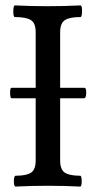

<svg xmlns="http://www.w3.org/2000/svg" viewBox="-20 -686 353 709"><path d="M38.1 2.9Q31.2 2.9 31.2 -17.1Q31.2 -37.1 38.1 -37.1Q78.1 -37.1 95 -48.6Q111.8 -60.1 111.8 -94.2V-323.2H22.9Q17.6 -323.2 17.3 -342.5Q17.1 -361.8 22.9 -361.8H111.8V-566.9Q111.8 -600.6 94.2 -611.8Q76.7 -623 35.2 -623Q28.8 -623 29.1 -644.5Q29.3 -666 35.2 -666Q96.7 -663.1 155.8 -663.1Q216.8 -663.1 276.9 -666Q283.2 -666 283 -644.5Q282.7 -623 276.9 -623Q236.8 -623 219.5 -611.6Q202.1 -600.1 202.1 -566.9V-361.8H292Q296.4 -361.8 297.9 -352.3Q299.3 -342.8 297.4 -333Q295.4 -323.2 291 -323.2H202.1V-94.2Q202.1 -60.1 219.2 -48.6Q236.3 -37.1 275.9 -37.1Q281.7 -37.1 281.7 -17.1Q281.7 2.9 275.9 2.9Q215.8 0 157.2 0Q96.7 0 38.1 2.9Z"/></svg>

Font: Junicode SmCond Medium
Style: Regular
Weight: 500
Width: 4
Designer: Peter S. Baker
Version: Version 2.206